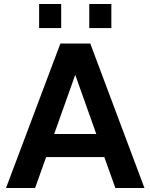

<svg xmlns="http://www.w3.org/2000/svg" viewBox="-20 -937 750 957"><path d="M460 -269H250L355 -564ZM700 0 430 -720H281L10 0H155L210 -154H500L555 0ZM285 -797V-917H175V-797ZM535 -797V-917H425V-797Z"/></svg>

Font: Perun
Style: Bold
Weight: 700
Foundry: Copyright (c) Stefan Peev, Context Ltd, 2016
Version: Version 1.089